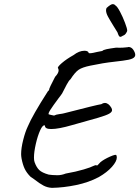

<svg xmlns="http://www.w3.org/2000/svg" viewBox="-20 -883 673 927"><path d="M147 -16 127 -30Q109 -48 99.5 -67.5Q90 -87 84 -118Q82 -130 82 -139Q82 -168 92 -207.5Q102 -247 114 -272Q136 -325 211 -442Q215 -446 216.5 -447.5Q218 -449 217.5 -449.5Q217 -450 217 -450Q217 -457 246 -512Q263 -530 263 -543Q263 -550 260 -554Q256 -559 278.5 -578.5Q301 -598 335 -617Q362 -638 388 -638Q396 -638 401.5 -635.5Q407 -633 408 -628Q408 -622 448 -632Q466 -636 474 -637Q478 -642 494.5 -645.5Q511 -649 541 -653Q557 -652 574 -653Q591 -654 596 -655Q604 -658 613.5 -652.5Q623 -647 630 -631Q633 -624 633 -618Q633 -607 619.5 -600.5Q606 -594 573 -590Q540 -586 532 -585Q477 -579 416 -566Q377 -558 359.5 -546Q342 -534 320 -500Q313 -495 302 -474.5Q291 -454 280 -432Q277 -428 273 -422Q269 -416 263 -409Q234 -370 223 -352.5Q212 -335 215 -331Q218 -330 226.5 -328Q235 -326 241 -325Q250 -330 266 -332Q282 -334 289 -336Q448 -377 469 -380Q478 -386 486 -386Q504 -386 518 -362Q521 -356 521 -351Q521 -342 507 -334Q493 -326 454 -314.5Q415 -303 360 -288L328 -279Q263 -260 227 -260Q196 -260 197 -277Q187 -282 174.5 -255Q162 -228 153 -188.5Q144 -149 144 -122Q144 -108 147 -100Q156 -75 169.5 -62Q183 -49 215 -40Q222 -39 232.5 -38Q243 -37 257 -37Q277 -37 297 -45Q348 -54 384.5 -65Q421 -76 429 -81Q435 -84 439 -85Q443 -86 447 -86L446 -84Q446 -84 446 -83.5Q446 -83 447 -83Q450 -83 465 -100Q482 -114 511.5 -127Q541 -140 542 -133Q544 -127 544 -123Q544 -104 520.5 -77.5Q497 -51 457 -28Q408 -2 347.5 10.5Q287 23 231 24Q209 23 190 13Q171 3 147 -16ZM561 -705Q557 -705 554 -710Q551 -715 547 -727Q545 -730 529 -756Q511 -785 501.5 -802.5Q492 -820 492 -833Q492 -841 495 -845Q515 -863 524 -863Q532 -863 537 -857Q546 -852 559.5 -826.5Q573 -801 583.5 -773Q594 -745 594 -737Q595 -732 588.5 -722.5Q582 -713 574 -711Q565 -705 561 -705Z"/></svg>

Font: Caveat
Style: Regular
Weight: 400
Designer: Pablo Impallari
Foundry: Pablo Impallari
Version: Version 1.500; ttfautohint (v1.6)